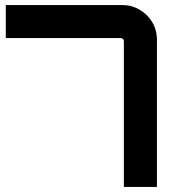

<svg xmlns="http://www.w3.org/2000/svg" viewBox="-20 -741 700 761"><path d="M471 0V-578Q471 -583 467.5 -586.5Q464 -590 459 -590H3V-721H464Q502 -721 533.5 -702.5Q565 -684 583.5 -653Q602 -622 602 -583V0Z"/></svg>

Font: Orbitron
Style: Bold
Weight: 700
Designer: Matt McInerney
Foundry: The League of Moveable Type
Version: Version 2.001